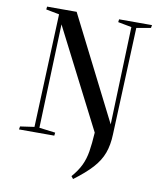

<svg xmlns="http://www.w3.org/2000/svg" viewBox="-101 -808 912 1114"><g transform="rotate(10 355.0 -250.5)"><path d="M48 0 51 -18 134 -30 161 -698 83 -713 85 -730H259L567 -121L587 -698L507 -713L509 -730H703L700 -713L616 -698L590 -66Q588 -4 570.5 44Q553 92 513.5 135.5Q474 179 407 229L395 214Q429 175 447 137.5Q465 100 472.5 54Q480 8 484 -58L185 -643L163 -30L258 -18L256 0Z"/></g></svg>

Font: Literata 72pt Medium
Style: Italic
Weight: 500
Italic angle: -2°
Designer: Latin by Veronika Burian and Jose Scaglione. Greek by Irene Vlachou. Cyrillic by Vera Evstafieva
Foundry: TypeTogether
Version: Version 3.002